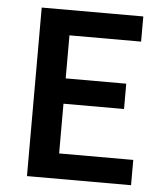

<svg xmlns="http://www.w3.org/2000/svg" viewBox="-49 -698 636 742"><g transform="rotate(5 269.0 -327.0)"><path d="M83 0V-653.8H477.1V-556.2H199.2V-389.2H434.1V-291H199.2V-98.1H486.8V0Z"/></g></svg>

Font: Source Sans 3 Semibold
Style: Regular
Weight: 600
Designer: Paul D. Hunt
Foundry: Adobe
Version: Version 3.052;hotconv 1.1.0;makeotfexe 2.6.0